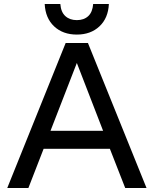

<svg xmlns="http://www.w3.org/2000/svg" viewBox="-20 -934 764 954"><path d="M602.1 0 525.9 -194.8H196.8L121.1 0H16.1L306.2 -720.2H417L708 0ZM202.1 -914.1H279.8Q282.7 -874 304.7 -854Q326.7 -834 361.8 -834Q397 -834 418.5 -854Q439.9 -874 442.9 -914.1H521Q517.6 -843.8 474.1 -803Q430.7 -762.2 361.8 -762.2Q292.5 -762.2 249 -803Q205.6 -843.8 202.1 -914.1ZM231 -284.2H492.2L361.8 -621.1Z"/></svg>

Font: Aspekta 450
Style: Regular
Weight: 450
Designer: Ivo Dolenc
Version: Version 2.000